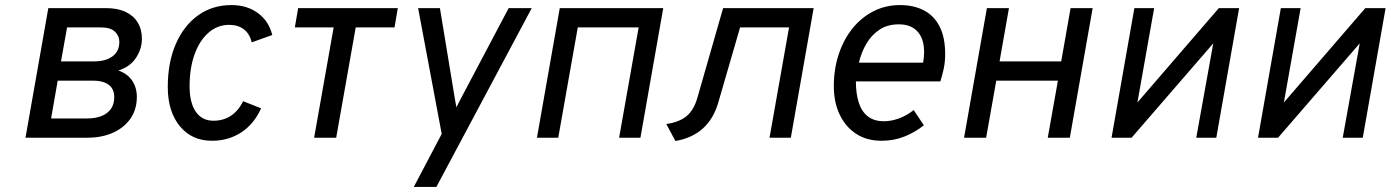

<svg xmlns="http://www.w3.org/2000/svg" viewBox="-20 -543 5483 757"><path d="M80.5 0 170.5 -511H398.5Q443.5 -511 475 -496.2Q506.5 -481.5 523 -454.2Q539.5 -427 539.5 -390Q539.5 -350.5 516.2 -315Q493 -279.5 446.5 -265Q482 -253 500.8 -225.5Q519.5 -198 519.5 -161Q519.5 -111.5 494.5 -75.5Q469.5 -39.5 425.5 -19.8Q381.5 0 324.5 0ZM181.5 -76H324.5Q355.5 -76 379.5 -85.2Q403.5 -94.5 417 -113.2Q430.5 -132 430.5 -160Q430.5 -181.5 420.8 -196Q411 -210.5 392.2 -217.8Q373.5 -225 346.5 -225H207.5ZM220.5 -301H351.5Q396.5 -301 423.5 -320.8Q450.5 -340.5 450.5 -378Q450.5 -401.5 433 -418.2Q415.5 -435 376.5 -435H244.5Z M815.5 12Q736 12 688.8 -45.8Q641.5 -103.5 641.5 -200Q641.5 -296.5 673 -369.2Q704.5 -442 761 -482.5Q817.5 -523 892.5 -523Q953.5 -523 996.5 -491.8Q1039.5 -460.5 1053.5 -405L972.5 -376Q965 -409 942 -427Q919 -445 883.5 -445Q837.5 -445 802.2 -414.2Q767 -383.5 747.2 -329Q727.5 -274.5 727.5 -203Q727.5 -138 752 -102.5Q776.5 -67 821.5 -67Q860.5 -67 890.2 -86.5Q920 -106 938.5 -144L1009.5 -116Q982 -54.5 931.5 -21.2Q881 12 815.5 12Z M1218.5 0 1295.5 -435H1142.5L1155.5 -511H1548.5L1535.5 -435H1382.5L1305.5 0Z M1611.5 194 1721.5 -15 1628.5 -511H1714.5L1772.5 -159Q1774 -150 1776 -138.8Q1778 -127.5 1779.5 -120Q1782.5 -126 1788.5 -137.8Q1794.5 -149.5 1799.5 -159L1985.5 -511H2076.5L1700.5 194Z M2097 0 2187 -511H2595L2505 0H2421L2498 -435H2258L2181 0Z M2643 13 2607 -54Q2657.5 -61 2686.8 -85Q2716 -109 2730 -159L2831 -511H3188L3098 0H3014L3091 -435H2898L2812 -139Q2793.5 -74.5 2751.2 -36.5Q2709 1.5 2643 13Z M3455.5 12Q3397 12 3355 -15.8Q3313 -43.5 3290.2 -92Q3267.5 -140.5 3267.5 -203Q3267.5 -270 3286.5 -328Q3305.5 -386 3340.2 -429.8Q3375 -473.5 3423 -498.2Q3471 -523 3528.5 -523Q3582 -523 3622 -502.5Q3662 -482 3684.2 -439.2Q3706.5 -396.5 3706.5 -330Q3706.5 -298.5 3700.8 -272Q3695 -245.5 3687.5 -222H3354.5Q3354.5 -174 3365.8 -138.8Q3377 -103.5 3401.5 -84.2Q3426 -65 3465.5 -65Q3493.5 -65 3523.5 -75.8Q3553.5 -86.5 3582.5 -109L3622.5 -49Q3588 -21.5 3546.2 -4.8Q3504.5 12 3455.5 12ZM3366.5 -296H3619.5Q3627.5 -340 3619.8 -374Q3612 -408 3588 -427.5Q3564 -447 3523.5 -447Q3479 -447 3447.2 -425.8Q3415.5 -404.5 3395.5 -370Q3375.5 -335.5 3366.5 -296Z M3781 0 3871 -511H3958L3921 -301H4164L4201 -511H4288L4198 0H4111L4151 -225H3908L3868 0Z M4362.5 0 4452.5 -511H4530.5L4464.5 -139L4785.5 -511H4865.5L4775.5 0H4696.5L4763.5 -372L4441.5 0Z M4940 0 5030 -511H5108L5042 -139L5363 -511H5443L5353 0H5274L5341 -372L5019 0Z"/></svg>

Font: Overpass
Style: Italic
Weight: 400
Italic angle: -10°
Designer: Delve Withrington, Dave Bailey, Thomas Jockin
Foundry: Delve Fonts LLC
Version: Version 4.000